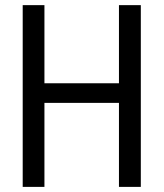

<svg xmlns="http://www.w3.org/2000/svg" viewBox="-20 -731 640 751"><path d="M530.8 0H445.3V-328.6H153.8V0H68.8V-710.9H153.8V-405.3H445.3V-710.9H530.8Z"/></svg>

Font: RobotoMono-Regular
Style: Regular
Weight: 400
Designer: Google
Version: Version 2.000985; 2015; ttfautohint (v1.3)